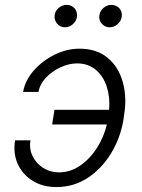

<svg xmlns="http://www.w3.org/2000/svg" viewBox="-20 -750 578 780"><path d="M293 -492.5Q259.2 -492.2 225 -476.2Q190.7 -460.2 166.2 -433.9Q141.7 -407.7 136.4 -376.4H73.9Q81.7 -422.9 116.7 -462.9Q151.6 -502.8 201.3 -527.5Q251.1 -552.2 302.6 -552.2Q373.2 -552.2 417.6 -514.9Q462 -477.6 479 -416Q496.1 -354.4 484 -281.6L481.2 -261.7Q468.8 -188.9 431.1 -127Q393.5 -65 336.5 -27.5Q279.5 9.9 209.2 9.9Q153.4 9.9 112.4 -15.6Q71.4 -41.2 52 -84.3Q32.7 -127.5 41.2 -180H103.7Q98 -145.6 112.4 -115.9Q126.8 -86.3 155 -68.2Q183.2 -50.1 219.1 -49.7Q266 -49.7 305.9 -77.4Q345.9 -105.1 374.1 -149.5Q402.3 -193.9 414.1 -244.3H191.8L201.3 -304H423.3Q427.6 -353.7 414.1 -396.5Q400.6 -439.3 370 -465.7Q339.5 -492.2 293 -492.5ZM425.1 -639.2Q405.9 -639.2 393.1 -654.1Q380.3 -669 383.9 -689.3Q387.1 -707 401.3 -718.6Q415.5 -730.1 431.8 -730.1Q453.1 -730.1 465.6 -715.6Q478 -701 474.1 -680Q471.2 -663.7 457.6 -651.5Q443.9 -639.2 425.1 -639.2ZM243.3 -639.2Q224.1 -639.2 211.6 -654.5Q199.2 -669.7 202.1 -689.3Q204.9 -707 219.3 -718.6Q233.7 -730.1 250 -730.1Q271.3 -730.1 283.4 -715.7Q295.5 -701.3 292.3 -680Q289.8 -664.1 275.9 -651.6Q262.1 -639.2 243.3 -639.2Z"/></svg>

Font: Inter Light  BETA
Style: Italic
Weight: 300
Italic angle: 9.39999°
Designer: Rasmus Andersson
Foundry: rsms
Version: Version 3.011;git-f93a4a705